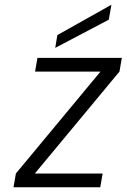

<svg xmlns="http://www.w3.org/2000/svg" viewBox="-20 -790 534 810"><path d="M439 -707 213 -588 222 -642 450 -770ZM127 -58H413L403 0H37L47 -58L404 -488H128L138 -546H494L484 -488Z"/></svg>

Font: Fz Poppins Light
Style: Italic
Weight: 300
Italic angle: -10°
Designer: Ninad Kale (Devanagari), Jonny Pinhorn (Latin)
Foundry: Indian Type Foundry
Version: Vit hóa bi Vntype.Com & FontZin.Com